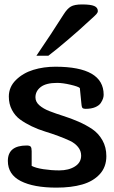

<svg xmlns="http://www.w3.org/2000/svg" viewBox="-20 -837 518 870"><path d="M145 -584.5Q214.8 -687 268.1 -771.5Q284.7 -797.9 301.3 -807.4Q317.9 -816.9 351.6 -816.9Q390.6 -816.9 407 -809.8Q423.3 -802.7 423.3 -787.1Q423.3 -780.3 416.7 -772.9Q410.2 -765.6 393.1 -750.5Q376 -735.4 365.7 -725.6Q348.6 -709 293.2 -661.4Q237.8 -613.8 199.2 -584.5ZM461.9 -129.4Q461.9 -80.1 431.9 -47.6Q401.9 -15.1 352.5 -1Q303.2 13.2 235.8 13.2Q132.3 13.2 74 -16.6Q15.6 -46.4 15.6 -107.9Q15.6 -177.7 101.1 -177.7Q114.7 -177.7 119.1 -172.4Q123.5 -167 123.5 -151.9V-85.4Q141.6 -75.7 177 -70.3Q212.4 -64.9 248.5 -64.9Q291.5 -64.9 319.6 -82.8Q347.7 -100.6 347.7 -131.8Q347.7 -153.8 333.5 -171.1Q319.3 -188.5 296.4 -199.2Q273.4 -210 243.9 -220.9Q214.4 -231.9 183.8 -241.2Q153.3 -250.5 123.8 -264.6Q94.2 -278.8 71.3 -295.4Q48.3 -312 34.2 -338.9Q20 -365.7 20 -399.4Q20 -442.9 52.2 -474.6Q84.5 -506.3 131.1 -520.5Q177.7 -534.7 231 -534.7Q449.7 -534.7 449.7 -407.7Q449.7 -399.9 447 -391.1Q444.3 -382.3 436.8 -370.6Q429.2 -358.9 411.4 -351.3Q393.6 -343.8 367.7 -343.8Q362.8 -343.8 359.6 -344.7Q356.4 -345.7 354.7 -346.9Q353 -348.1 351.8 -351.3Q350.6 -354.5 350.3 -356Q350.1 -357.4 349.4 -362.5Q348.6 -367.7 348.6 -369.6L341.8 -438Q335 -444.8 299.6 -453.1Q264.2 -461.4 238.8 -461.4Q189 -461.4 164.8 -442.9Q140.6 -424.3 140.6 -396Q140.6 -375.5 158.4 -359.9Q176.3 -344.2 204.6 -333.3Q232.9 -322.3 267.1 -311.5Q301.3 -300.8 335.4 -285.9Q369.6 -271 397.9 -252Q426.3 -232.9 444.1 -201.4Q461.9 -169.9 461.9 -129.4Z"/></svg>

Font: Coustard
Style: Regular
Weight: 400
Foundry: vernon adams
Version: Version 1.000